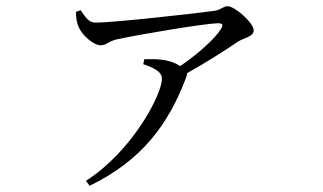

<svg xmlns="http://www.w3.org/2000/svg" viewBox="-20 -541 1040 619"><path d="M257 42 269 58C435 -23 522 -137 580 -291C582 -297 583 -301 583 -305C649 -342 714 -384 746 -406C763 -418 798 -422 798 -443C798 -467 737 -521 714 -521C699 -521 691 -508 670 -506C624 -499 344 -468 289 -468C267 -468 257 -483 240 -508L225 -503C225 -484 227 -468 234 -453C245 -427 282 -395 304 -395C324 -395 327 -407 356 -414C439 -432 647 -466 682 -466C698 -466 701 -462 692 -447C672 -415 617 -366 561 -328C547 -337 524 -347 495 -349C480 -351 465 -350 445 -350L442 -334C474 -323 502 -311 502 -287C502 -236 406 -53 257 42Z"/></svg>

Font: Source Han Serif CN
Style: Regular
Weight: 400
Designer: Ryoko NISHIZUKA 西塚涼子 (kana & ideographs); Frank Grießhammer (Latin, Greek & Cyrillic); Wenlong ZHANG 张文龙 (bopomofo); San
Foundry: Adobe
Version: Version 2.003;hotconv 1.1.1;makeotfexe 2.6.0